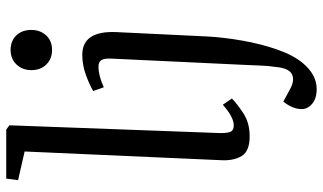

<svg xmlns="http://www.w3.org/2000/svg" viewBox="-230 -577 1036 616"><g transform="rotate(-90 288.0 -269.0)"><path d="M110 -708 18 -729 23 -767H180L194 -757L169 -79Q169 -57 173.5 -47Q178 -37 194 -37Q220 -37 260 -72L280 -43Q264 -27 233 -6.5Q202 14 159 14Q111 14 95.5 -11.5Q80 -37 82 -77ZM371 -686Q371 -715 389 -734Q407 -753 436 -753Q465 -753 482.5 -734.5Q500 -716 500 -687Q500 -658 482.5 -639Q465 -620 436 -620Q407 -620 389 -638.5Q371 -657 371 -686ZM479 -122Q476 -68 465.5 -8.5Q455 51 437 102.5Q419 154 394 184Q357 229 310 229Q280 229 263 214.5Q246 200 246 181Q246 152 270 122L309 143Q337 159 357 150Q377 141 381 99Q385 72 385.5 52Q386 32 388 -6L408 -430Q409 -453 403 -462Q397 -471 382 -471Q353 -471 316 -454L304 -488Q322 -499 354.5 -511Q387 -523 420 -523Q498 -523 493 -413Z"/></g></svg>

Font: Literata 36pt
Style: Italic
Weight: 400
Italic angle: -2°
Designer: Latin by Veronika Burian and Jose Scaglione. Greek by Irene Vlachou. Cyrillic by Vera Evstafieva
Foundry: TypeTogether
Version: Version 3.002